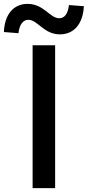

<svg xmlns="http://www.w3.org/2000/svg" viewBox="-71 -969 452 989"><path d="M97 0H213V-736H97ZM237 -792C308 -792 356 -843 361 -937L284 -943C279 -897 261 -875 234 -875C186 -875 155 -949 71 -949C1 -949 -47 -898 -51 -804L24 -798C29 -844 49 -867 75 -867C123 -867 155 -792 237 -792Z"/></svg>

Font: Noto Sans Japanese Medium
Style: Regular
Weight: 500
Designer: Ryoko NISHIZUKA (kana & ideographs); Paul D. Hunt (Latin, Greek & Cyrillic); Wenlong ZHANG (bopomofo); Sandoll Communica
Foundry: Adobe Systems Incorporated
Version: Version 1.000;PS 1;hotconv 1.0.78;makeotf.lib2.5.61930